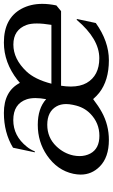

<svg xmlns="http://www.w3.org/2000/svg" viewBox="190 -778 597 1018"><g transform="rotate(-90 489.0 -268.5)"><path d="M256.3 9.8Q164.1 9.8 115.2 -39.1Q72.8 -81.5 72.8 -139.6Q72.8 -158.2 77.1 -178.7Q95.2 -263.7 174.8 -318.4Q246.1 -367.2 336.4 -367.2Q423.8 -367.2 472.7 -322.8Q478.5 -354 478.5 -379.4Q478.5 -405.8 472.2 -425.3Q448.2 -497.1 361.8 -497.1Q277.8 -497.1 220.7 -425.3Q205.6 -407.2 195.8 -382.8H190.9L215.3 -498.5Q295.4 -546.9 399.9 -546.9Q515.1 -546.9 559.1 -461.9Q566.4 -468.8 574.2 -474.6Q667 -546.9 772.9 -546.9Q900.9 -546.9 951.7 -454.1Q978 -405.3 978 -343.3Q978 -308.1 969.7 -268.6L939.5 -243.7H543.9Q539.6 -215.8 539.6 -192.4Q539.6 -142.1 558.6 -108.4Q597.2 -41 689.9 -41Q792 -41 893.1 -160.6L897.9 -160.2L876.5 -59.6Q779.3 9.8 679.2 9.8Q571.8 9.8 506.3 -41.5Q489.7 -54.7 473.1 -73.7Q435.5 -44.9 403.3 -27.3Q335.4 9.8 256.3 9.8ZM442.9 -182.1Q446.8 -200.7 446.8 -217.3Q446.8 -246.6 434.1 -268.6Q406.2 -316.9 336.9 -316.9Q269 -316.9 223.1 -269Q185.1 -229.5 174.3 -178.7Q170.9 -161.6 170.9 -145.5Q170.9 -114.3 184.6 -88.4Q210.4 -40.5 278.3 -40.5Q346.7 -40.5 396 -88.9Q430.7 -122.6 441.4 -175.3ZM554.7 -294.9H866.7Q874 -339.4 874 -372.1Q874 -405.8 866.2 -426.8Q840.3 -496.6 762.2 -496.6Q686 -496.6 620.6 -428.2Q577.6 -383.3 554.7 -294.9Z"/></g></svg>

Font: Classica
Style: Book Oblique
Weight: 400
Italic angle: -12°
Designer: Wojciech Kalinowski "wmk69" (wmk69@o2.pl)
Foundry: Wojciech Kalinowski "wmk69" (wmk69@o2.pl)
Version: Version 2.1.1; 2021-05-14